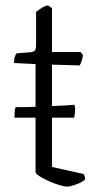

<svg xmlns="http://www.w3.org/2000/svg" viewBox="-20 -693 374 713"><path d="M34 -256Q34 -272 35 -281.5Q36 -291 38 -295Q60 -295 86.5 -295.5Q113 -296 140 -297.5Q167 -299 191 -300Q215 -301 232.5 -302Q250 -303 256 -304L259 -294Q259 -281 258 -272Q257 -263 255 -256ZM230 0Q219 0 199.5 -6Q180 -12 160 -21Q140 -30 126 -39Q112 -48 112 -54V-455L32 -459Q32 -474 35.5 -483.5Q39 -493 42 -495L93 -499Q104 -500 109 -505Q114 -510 114 -526V-649Q122 -655 134 -663Q146 -671 158 -673L173 -663V-500H279L288 -489Q287 -477 283 -466Q279 -455 276 -450L173 -453V-73L290 -47Q292 -45 294 -39.5Q296 -34 296 -27Q290 -20 277 -14Q264 -8 250.5 -4Q237 0 230 0Z"/></svg>

Font: Texturina Medium 12pt Thin
Style: Regular
Weight: 250
Version: Version 1.002